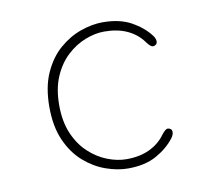

<svg xmlns="http://www.w3.org/2000/svg" viewBox="-62 -561 742 643"><g transform="rotate(-10 309.5 -239.5)"><path d="M324.5 9.5Q289 9.5 249.8 -4.2Q210.5 -18 176.5 -47.5Q142.5 -77 121.2 -124.5Q100 -172 100 -239Q100 -306 121.2 -353.5Q142.5 -401 176.5 -430.5Q210.5 -460 249.8 -473.8Q289 -487.5 324.5 -487.5Q382.5 -487.5 421.8 -465.8Q461 -444 484 -413.5Q488.5 -407.5 490.2 -402.5Q492 -397.5 492 -393.5Q492 -386.5 487.5 -382.8Q483 -379 478 -379Q473 -379 467.8 -383.5Q462.5 -388 456 -397Q436 -425 403 -440.5Q370 -456 324.5 -456Q293.5 -456 260 -443Q226.5 -430 197.8 -403.5Q169 -377 151.2 -336Q133.5 -295 133.5 -239Q133.5 -183 151.2 -142Q169 -101 197.8 -74.5Q226.5 -48 260 -35Q293.5 -22 324.5 -22Q370 -22 403 -37.8Q436 -53.5 456 -81Q462.5 -89.5 467.8 -94.2Q473 -99 478 -99Q483 -99 487.5 -95.5Q492 -92 492 -85Q492 -80.5 490 -75.5Q488 -70.5 484 -65Q461 -34.5 421.8 -12.5Q382.5 9.5 324.5 9.5Z"/></g></svg>

Font: Sono ExtraLight Monospace ExtraLight
Style: Regular
Weight: 250
Version: Version 2.112